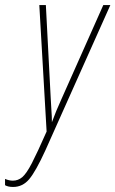

<svg xmlns="http://www.w3.org/2000/svg" viewBox="-76 -734 458 762"><path d="M-24 8Q14 8 40 -23Q66 -54 104 -137L362 -714H334L168 -341Q146 -293 130 -249Q130 -272 128 -297Q126 -322 125 -350L106 -714H80L109 -212Q72 -128 50.5 -86.5Q29 -45 12.5 -31Q-4 -17 -25 -17Q-40 -17 -56 -24V1Q-44 8 -24 8Z"/></svg>

Font: Noto Sans Display Condensed Thin
Style: Italic
Weight: 250
Width: 3
Italic angle: -12°
Designer: Monotype Design Team
Foundry: Monotype Imaging Inc.
Version: Version 1.900